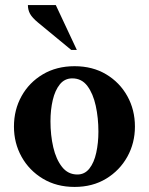

<svg xmlns="http://www.w3.org/2000/svg" viewBox="-20 -727 587 757"><path d="M274 10Q203 10 149 -22.5Q95 -55 65 -109Q35 -163 35 -228Q35 -294 65 -348Q95 -402 149 -434Q203 -466 274 -466Q345 -466 398.5 -434Q452 -402 482 -348Q512 -294 512 -228Q512 -163 482 -109Q452 -55 398.5 -22.5Q345 10 274 10ZM285 -39Q314 -39 332.5 -62.5Q351 -86 359.5 -125Q368 -164 368 -208Q368 -262 357.5 -310Q347 -358 324.5 -388Q302 -418 265 -418Q235 -418 216 -394.5Q197 -371 188 -332.5Q179 -294 179 -249Q179 -194 190 -146.5Q201 -99 224.5 -69Q248 -39 285 -39ZM261 -530 130 -638Q107 -657 98.5 -672.5Q90 -688 90 -707H200L283 -530Z"/></svg>

Font: Spectral
Style: Bold
Weight: 700
Designer: Jean-Baptiste Levee
Foundry: Production Type
Version: Version 2.001